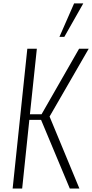

<svg xmlns="http://www.w3.org/2000/svg" viewBox="-20 -1092 534 1112"><path d="M324.2 -878.4 409.2 -1072.3H462.4L352.5 -878.4ZM53.2 0 138.2 -809.6H193.4L153.3 -430.2H220.7L438 -809.6H493.7L267.1 -417L439.9 0H384.3L217.8 -397.9H149.9L108.4 0Z"/></svg>

Font: Oswald
Style: Extra-Light
Weight: 200
Designer: Vernon Adams
Foundry: Vernon Adams
Version: 3.0; ttfautohint (v0.94.23-7a4d-dirty) -l 8 -r 50 -G 200 -x 